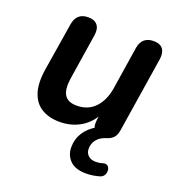

<svg xmlns="http://www.w3.org/2000/svg" viewBox="-127 -601 832 900"><g transform="rotate(20 289.5 -151.0)"><path d="M373 -129 380 -102Q354 -47 307.5 -18.5Q261 10 201 10Q149 10 112 -12Q75 -34 59.5 -80Q44 -126 55 -197L94 -439Q99 -468 116 -482.5Q133 -497 162 -497Q193 -497 207.5 -479Q222 -461 217 -428L181 -198Q173 -143 189.5 -116Q206 -89 251 -89Q307 -89 342 -126Q377 -163 387 -227L420 -439Q425 -468 442 -482.5Q459 -497 488 -497Q520 -497 534 -478.5Q548 -460 543 -427L484 -51Q480 -26 468 -13Q456 0 436 6Q405 15 389 35Q373 55 373 81Q373 102 387 115Q401 128 424 128Q432 128 440 127Q448 126 458 123Q474 118 482.5 125Q491 132 492.5 144.5Q494 157 488.5 168Q483 179 471 184Q456 189 437.5 192Q419 195 401 195Q347 195 320.5 168.5Q294 142 294 103Q294 62 314.5 29.5Q335 -3 375 -26L367 -17Q363 -26 362.5 -35Q362 -44 363 -57Z"/></g></svg>

Font: Nunito ExtraLight
Style: Bold Italic
Weight: 700
Italic angle: -9°
Version: Version 3.602